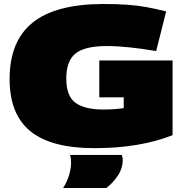

<svg xmlns="http://www.w3.org/2000/svg" viewBox="-20 -730 926 959"><path d="M28 -335Q28 -525 143.5 -617.5Q259 -710 497 -710Q562 -710 613.5 -706.5Q665 -703 711.5 -694.5Q758 -686 810 -673L760 -475Q690 -487 626.5 -493.5Q563 -500 514 -500Q404 -500 357.5 -463Q311 -426 311 -338Q311 -250 357 -216.5Q403 -183 497 -183Q526 -183 552.5 -185Q579 -187 598 -190V-244H476V-428H842V-55Q679 10 451 10Q236 10 132 -74.5Q28 -159 28 -335ZM295 209Q314 181 324.5 146.5Q335 112 335 84Q335 60 330 44H588Q593 55 593 68Q593 112 567 149.5Q541 187 511 209Z"/></svg>

Font: Georama Expanded Black
Style: Regular
Weight: 900
Width: 7
Designer: Jean-Baptiste Levee
Foundry: Production Type
Version: Version 1.000